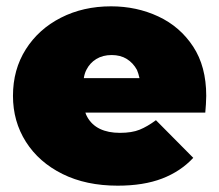

<svg xmlns="http://www.w3.org/2000/svg" viewBox="-20 -577 693 607"><path d="M352 10Q252 10 177.5 -27Q103 -64 62 -128.5Q21 -193 21 -274Q21 -357 61.5 -421Q102 -485 172.5 -521Q243 -557 331 -557Q412 -557 480.5 -525Q549 -493 590.5 -430Q632 -367 632 -274Q632 -262 631 -247.5Q630 -233 629 -221H250Q252 -214 256 -207Q270 -182 296 -169.5Q322 -157 359 -157Q397 -157 421.5 -167Q446 -177 473 -197L591 -78Q551 -35 492.5 -12.5Q434 10 352 10ZM245 -330H421Q418 -344 413 -356Q401 -378 381 -390.5Q361 -403 333 -403Q305 -403 284.5 -390.5Q264 -378 253 -356Q247 -344 245 -330Z"/></svg>

Font: Montserrat Thin Black
Style: Regular
Weight: 900
Version: Version 9.000